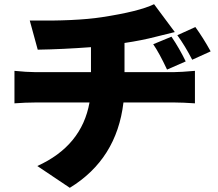

<svg xmlns="http://www.w3.org/2000/svg" viewBox="-20 -817 1040 916"><path d="M897 -532Q863 -598 826 -649L912 -688Q949 -637 985 -572ZM798 -642Q836 -586 866 -524L777 -485Q740 -564 711 -606ZM813 -473Q841 -473 910 -479V-324Q850 -328 816 -328H569Q537 -58 313 79L158 -25Q370 -121 407 -328H145Q103 -328 49 -324V-479Q109 -473 144 -473H414V-592Q280 -582 160 -580L122 -719Q343 -716 466 -735Q643 -762 715 -797L814 -664L725 -642Q656 -624 574 -612V-473Z"/></svg>

Font: KaiGen Gothic KR Heavy
Style: Heavy
Weight: 900
Designer: Ryoko NISHIZUKA  (kana & ideographs); Paul D. Hunt (Latin, Greek & Cyrillic); Wenlong ZHANG  (bopomofo); Sandoll Communi
Foundry: Adobe Systems Incorporated
Version: Version 1.002 March 28, 2018